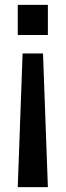

<svg xmlns="http://www.w3.org/2000/svg" viewBox="-20 -520 270 790"><path d="M53 250 73 -300H157L177 250ZM53 -500H177V-376H53Z"/></svg>

Font: Cabin
Style: Bold
Weight: 700
Designer: Pablo Impallari
Foundry: Pablo Impallari. www.impallari.com Igino Marini. www.ikern.com
Version: Version 1.005